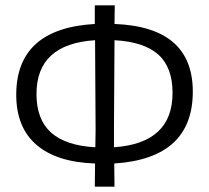

<svg xmlns="http://www.w3.org/2000/svg" viewBox="-20 -683 785 721"><path d="M336 18 337 -69Q192 -74 116.5 -139.5Q41 -205 41 -327Q41 -576 336 -593V-663H411L410 -593Q704 -582 704 -339Q704 -88 409 -69L410 18ZM408 -202V-130Q628 -145 628 -334Q628 -430 574.5 -478Q521 -526 410 -532ZM117 -330Q117 -234 172 -185Q227 -136 338 -130L339 -195L337 -532Q117 -518 117 -330Z"/></svg>

Font: Alegreya Sans SC
Style: Regular
Weight: 400
Designer: Juan Pablo del Peral
Foundry: Huerta Tipografica
Version: Version 2.007